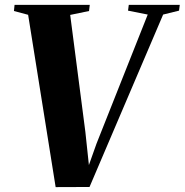

<svg xmlns="http://www.w3.org/2000/svg" viewBox="-20 -763 755 785"><path d="M207.5 2 95 -702.5 37 -718 39.5 -743H347L344 -718L267 -702L329 -224L347 -55L326 -39L374.5 -175.5L584 -703.5L503.5 -719.5L506.5 -743H715L712 -719.5L647 -703.5L346 1.5Z"/></svg>

Font: Merriweather 120pt ExtraBold
Style: Italic
Weight: 800
Italic angle: -7.8°
Version: Version 2.101